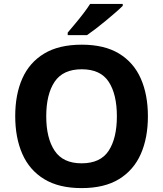

<svg xmlns="http://www.w3.org/2000/svg" viewBox="-20 -954 836 984"><path d="M738 -358Q738 -247 701.5 -164.5Q665 -82 590 -36Q515 10 398 10Q282 10 206.5 -36Q131 -82 94.5 -165Q58 -248 58 -359Q58 -470 94.5 -552Q131 -634 206.5 -679.5Q282 -725 399 -725Q515 -725 590 -679.5Q665 -634 701.5 -551.5Q738 -469 738 -358ZM217 -358Q217 -246 260 -181.5Q303 -117 398 -117Q495 -117 537 -181.5Q579 -246 579 -358Q579 -471 537 -535Q495 -599 399 -599Q303 -599 260 -535Q217 -471 217 -358ZM609 -924Q595 -910 572 -890Q549 -870 522.5 -848Q496 -826 470.5 -806.5Q445 -787 426 -774H327V-787Q343 -806 364.5 -831.5Q386 -857 407 -884.5Q428 -912 442 -934H609Z"/></svg>

Font: Noto Sans Telugu
Style: Bold
Weight: 700
Designer: Jelle Bosma - Monotype Design Team
Foundry: Monotype Imaging Inc.
Version: Version 2.005; ttfautohint (v1.8.4.7-5d5b)